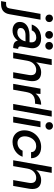

<svg xmlns="http://www.w3.org/2000/svg" viewBox="1106 -1996 983 3488"><g transform="rotate(90 1597.0 -251.5)"><path d="M-127 220 -111 129H-72Q-37 129 -19 115Q-1 101 5 67L104 -496H210L111 68Q97 149 49.5 184.5Q2 220 -72 220ZM186 -586Q157 -586 137 -606Q117 -626 117 -655Q117 -684 137 -703.5Q157 -723 186 -723Q214 -723 234 -703.5Q254 -684 254 -655Q254 -626 234 -606Q214 -586 186 -586Z M404 12Q361 12 326.5 -3.5Q292 -19 271.5 -48.5Q251 -78 251 -119Q251 -179 284 -218.5Q317 -258 372 -277.5Q427 -297 492 -297H619Q621 -308 621.5 -316Q622 -324 622 -331Q622 -373 599.5 -396Q577 -419 531 -419Q490 -419 455.5 -398.5Q421 -378 404 -337H298Q317 -393 354 -431Q391 -469 440.5 -488.5Q490 -508 547 -508Q604 -508 644.5 -489.5Q685 -471 707 -435.5Q729 -400 729 -347Q729 -335 727.5 -324Q726 -313 724 -299L699 -155Q697 -148 696.5 -140.5Q696 -133 696 -127Q696 -109 706.5 -99.5Q717 -90 741 -90L725 0Q663 0 630.5 -20.5Q598 -41 591 -84Q571 -57 544 -35Q517 -13 482 -0.5Q447 12 404 12ZM441 -75Q482 -75 516 -95.5Q550 -116 573 -150Q596 -184 604 -224H486Q454 -224 425.5 -214.5Q397 -205 379 -185.5Q361 -166 361 -134Q361 -103 384 -89Q407 -75 441 -75ZM685 -583Q655 -583 634.5 -603.5Q614 -624 614 -654Q614 -683 634.5 -703Q655 -723 685 -723Q714 -723 734.5 -703Q755 -683 755 -654Q755 -624 734.5 -603.5Q714 -583 685 -583ZM485 -583Q455 -583 435 -603.5Q415 -624 415 -654Q415 -683 435 -703Q455 -723 485 -723Q515 -723 535.5 -703Q556 -683 556 -654Q556 -624 535.5 -603.5Q515 -583 485 -583Z M805 0 928 -700H1034L984 -416Q1016 -458 1064 -483Q1112 -508 1167 -508Q1243 -508 1285 -468.5Q1327 -429 1327 -349Q1327 -319 1321 -285L1271 0H1165L1213 -275Q1215 -288 1216.5 -299.5Q1218 -311 1218 -321Q1218 -370 1194 -394Q1170 -418 1121 -418Q1062 -418 1016 -376Q970 -334 956 -257L911 0Z M1376 0 1463 -496H1559L1553 -407Q1586 -453 1638 -480.5Q1690 -508 1755 -508L1736 -397H1707Q1656 -397 1619 -381Q1582 -365 1559 -332.5Q1536 -300 1527 -251L1482 0Z M1741 0 1865 -700H1971L1847 0Z M1971 0 2058 -496H2164L2077 0ZM2140 -586Q2111 -586 2091 -606Q2071 -626 2071 -655Q2071 -684 2091 -703.5Q2111 -723 2140 -723Q2168 -723 2188.5 -703.5Q2209 -684 2209 -655Q2209 -626 2188.5 -606Q2168 -586 2140 -586Z M2432 12Q2362 12 2315 -17.5Q2268 -47 2244 -95.5Q2220 -144 2220 -200Q2220 -266 2243 -321.5Q2266 -377 2307 -419Q2348 -461 2403 -484.5Q2458 -508 2523 -508Q2616 -508 2671 -459Q2726 -410 2727 -325H2616Q2616 -371 2584.5 -394.5Q2553 -418 2507 -418Q2463 -418 2429.5 -399Q2396 -380 2374 -349Q2352 -318 2340.5 -282Q2329 -246 2329 -211Q2329 -149 2363 -113.5Q2397 -78 2448 -78Q2494 -78 2533.5 -102Q2573 -126 2590 -171H2700Q2677 -108 2633.5 -67.5Q2590 -27 2537 -7.5Q2484 12 2432 12Z M2764 0 2887 -700H2993L2943 -416Q2975 -458 3023 -483Q3071 -508 3126 -508Q3202 -508 3244 -468.5Q3286 -429 3286 -349Q3286 -319 3280 -285L3230 0H3124L3172 -275Q3174 -288 3175.5 -299.5Q3177 -311 3177 -321Q3177 -370 3153 -394Q3129 -418 3080 -418Q3021 -418 2975 -376Q2929 -334 2915 -257L2870 0Z"/></g></svg>

Font: Rethink Sans Medium
Style: Italic
Weight: 500
Italic angle: -10°
Designer: The Rethink Sans project authors (Hans Thiessen). DM Sans designed by Colophon Foundry.
Foundry: Rethink Communications LLC
Version: Version 1.001